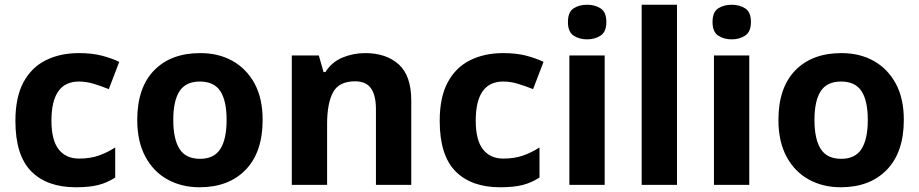

<svg xmlns="http://www.w3.org/2000/svg" viewBox="-20 -780 3878 810"><path d="M300 10Q178 10 111.5 -57.5Q45 -125 45 -270Q45 -370 79 -433Q113 -496 173.5 -526Q234 -556 313 -556Q369 -556 410.5 -545Q452 -534 483 -519L439 -404Q404 -418 373.5 -427Q343 -436 313 -436Q197 -436 197 -271Q197 -189 227.5 -150Q258 -111 313 -111Q360 -111 396 -123.5Q432 -136 466 -158V-31Q432 -9 394.5 0.5Q357 10 300 10Z M1088 -274Q1088 -138 1016.5 -64Q945 10 822 10Q746 10 686.5 -23Q627 -56 593 -119.5Q559 -183 559 -274Q559 -410 630 -483Q701 -556 825 -556Q902 -556 961 -523Q1020 -490 1054 -427.5Q1088 -365 1088 -274ZM711 -274Q711 -193 737.5 -151.5Q764 -110 824 -110Q883 -110 909.5 -151.5Q936 -193 936 -274Q936 -355 909.5 -395.5Q883 -436 823 -436Q764 -436 737.5 -395.5Q711 -355 711 -274Z M1521 -556Q1609 -556 1662 -508.5Q1715 -461 1715 -356V0H1566V-319Q1566 -378 1545 -407.5Q1524 -437 1478 -437Q1410 -437 1385 -390.5Q1360 -344 1360 -257V0H1211V-546H1325L1345 -476H1353Q1379 -518 1424.5 -537Q1470 -556 1521 -556Z M2090 10Q1968 10 1901.5 -57.5Q1835 -125 1835 -270Q1835 -370 1869 -433Q1903 -496 1963.5 -526Q2024 -556 2103 -556Q2159 -556 2200.5 -545Q2242 -534 2273 -519L2229 -404Q2194 -418 2163.5 -427Q2133 -436 2103 -436Q1987 -436 1987 -271Q1987 -189 2017.5 -150Q2048 -111 2103 -111Q2150 -111 2186 -123.5Q2222 -136 2256 -158V-31Q2222 -9 2184.5 0.5Q2147 10 2090 10Z M2457 -760Q2490 -760 2514 -744.5Q2538 -729 2538 -687Q2538 -646 2514 -630Q2490 -614 2457 -614Q2423 -614 2399.5 -630Q2376 -646 2376 -687Q2376 -729 2399.5 -744.5Q2423 -760 2457 -760ZM2531 -546V0H2382V-546Z M2836 0H2687V-760H2836Z M3067 -760Q3100 -760 3124 -744.5Q3148 -729 3148 -687Q3148 -646 3124 -630Q3100 -614 3067 -614Q3033 -614 3009.5 -630Q2986 -646 2986 -687Q2986 -729 3009.5 -744.5Q3033 -760 3067 -760ZM3141 -546V0H2992V-546Z M3793 -274Q3793 -138 3721.5 -64Q3650 10 3527 10Q3451 10 3391.5 -23Q3332 -56 3298 -119.5Q3264 -183 3264 -274Q3264 -410 3335 -483Q3406 -556 3530 -556Q3607 -556 3666 -523Q3725 -490 3759 -427.5Q3793 -365 3793 -274ZM3416 -274Q3416 -193 3442.5 -151.5Q3469 -110 3529 -110Q3588 -110 3614.5 -151.5Q3641 -193 3641 -274Q3641 -355 3614.5 -395.5Q3588 -436 3528 -436Q3469 -436 3442.5 -395.5Q3416 -355 3416 -274Z"/></svg>

Font: Noto Sans Bengali
Style: Bold
Weight: 700
Designer: Jelle Bosma - Monotype Design Team
Foundry: Monotype Imaging Inc.
Version: Version 2.003; ttfautohint (v1.8.4.7-5d5b)